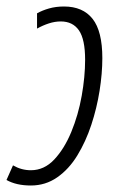

<svg xmlns="http://www.w3.org/2000/svg" viewBox="-49 -561 363 591"><path d="M46 10Q1 10 -29 -7L-9 -52Q17 -37 46 -37Q87 -37 118 -70Q149 -103 170.5 -155Q192 -207 202.5 -266Q213 -325 213 -377Q213 -440 194 -467.5Q175 -495 138 -495Q120 -495 101.5 -489Q83 -483 65 -473V-520Q81 -529 102 -535Q123 -541 148 -541Q206 -541 236 -503Q266 -465 266 -382Q266 -335 257.5 -281.5Q249 -228 232 -176.5Q215 -125 189 -82.5Q163 -40 127 -15Q91 10 46 10Z"/></svg>

Font: Noto Sans ExtraCondensed Light
Style: Italic
Weight: 300
Width: 2
Italic angle: -12°
Designer: Monotype Design Team
Foundry: Monotype Imaging Inc.
Version: Version 2.013; ttfautohint (v1.8.4.7-5d5b)